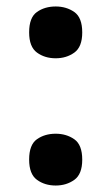

<svg xmlns="http://www.w3.org/2000/svg" viewBox="-20 -565 344 593"><path d="M152 -385Q118.2 -385 94.1 -402.7Q70 -420.3 70 -465.1Q70 -511 94.1 -528Q118.2 -545 152 -545Q185 -545 209.5 -527.9Q234 -510.8 234 -464.8Q234 -420 209.5 -402.5Q185 -385 152 -385ZM152 8Q118.2 8 94.1 -9.7Q70 -27.3 70 -72.1Q70 -118 94.1 -135Q118.2 -152 152 -152Q185 -152 209.5 -134.9Q234 -117.8 234 -71.8Q234 -27 209.5 -9.5Q185 8 152 8Z"/></svg>

Font: Noto Serif NP Hmong
Style: Regular
Weight: 400
Designer: Dalton Maag Ltd
Foundry: Dalton Maag Ltd
Version: Version 1.001